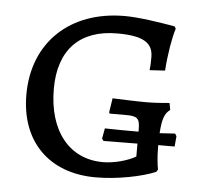

<svg xmlns="http://www.w3.org/2000/svg" viewBox="-43 -554 660 608"><g transform="rotate(5 287.0 -249.5)"><path d="M523 -110 526 -143 521 -151 472 -148C475 -194 482 -212 499 -224L495 -246C476 -244 444 -242 421 -242C388 -242 343 -244 314 -245L307 -200L309 -196H362C397 -196 405 -189 405 -155V-147C373 -147 328 -147 298 -148L292 -115L297 -108C326 -108 372 -109 405 -109V-68C380 -53 337 -41 301 -41C194 -41 126 -125 126 -259C126 -383 192 -451 311 -451C392 -451 425 -432 425 -386C425 -373 425 -361 423 -344L472 -347C475 -397 485 -455 494 -482L490 -489C440 -498 373 -508 330 -508C156 -508 41 -399 41 -233C41 -84 134 9 282 9C352 9 429 -7 472 -25L477 -33C474 -47 471 -74 471 -101V-110Z"/></g></svg>

Font: Alegreya SC
Style: Regular
Weight: 400
Designer: Juan Pablo del Peral
Foundry: Huerta Tipografica
Version: Version 2.007;PS 002.007;hotconv 1.0.88;makeotf.lib2.5.64775